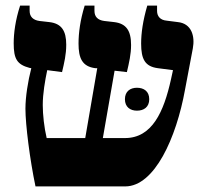

<svg xmlns="http://www.w3.org/2000/svg" viewBox="-20 -667 735 687"><path d="M107 0H428C533 0 611 -174 642 -346L670 -494C678 -537 666 -583 616 -588L577 -593C553 -595 542 -609 542 -628V-647H507C491 -592 485 -548 485 -511C485 -455 499 -429 545 -423L599 -416L592 -384C566 -266 524 -173 427 -173H348L390 -414L434 -409C442 -443 449 -473 449 -506C449 -557 432 -583 388 -588L353 -592C330 -595 318 -607 318 -628V-647H283C267 -595 261 -549 261 -511C261 -459 274 -429 321 -423H328L285 -173H147C138 -211 133 -257 133 -291C133 -332 141 -378 149 -416L202 -409C210 -443 217 -472 217 -507C217 -556 201 -583 156 -588L121 -592C99 -595 86 -607 86 -628V-647H52C35 -595 29 -548 29 -512C29 -456 41 -436 86 -424L92 -423C80 -377 71 -320 71 -278C71 -221 87 -95 107 0ZM427 -312C427 -284 446 -271 470 -271C495 -271 514 -284 514 -312C514 -340 495 -353 470 -353C446 -353 427 -340 427 -312Z"/></svg>

Font: Noto Serif Hebrew SemiCondensed ExtraBold
Style: Regular
Weight: 800
Width: 4
Designer: Monotype Design Team
Foundry: Monotype Imaging Inc.
Version: Version 2.004